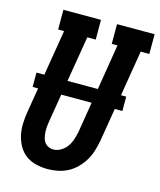

<svg xmlns="http://www.w3.org/2000/svg" viewBox="-112 -815 751 903"><g transform="rotate(15 264.0 -363.5)"><path d="M205 8Q176 8 148 1Q120 -6 98.5 -22Q77 -38 63.5 -62Q50 -86 44 -113Q38 -140 39 -169.5Q40 -199 45 -228L113 -639H84V-735H267V-639H226L155 -212Q153 -199 151.5 -185.5Q150 -172 151 -158.5Q152 -145 154.5 -132.5Q157 -120 164 -110Q171 -100 182.5 -94Q194 -88 207 -88Q226 -88 244 -98.5Q262 -109 273.5 -125.5Q285 -142 291 -160.5Q297 -179 301 -198L373 -639H345V-735H528V-639H486L411 -183Q406 -158 398.5 -133.5Q391 -109 377.5 -86.5Q364 -64 345 -45Q326 -26 303 -14Q280 -2 254.5 3Q229 8 205 8ZM38 -347V-417H475V-347Z"/></g></svg>

Font: Iosevka Slab Oblique
Style: Bold
Weight: 700
Italic angle: -9°
Monospace: yes
Designer: Belleve Invis
Foundry: Belleve Invis
Version: Version 11.1.1; ttfautohint (v1.8.3)